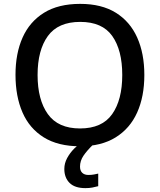

<svg xmlns="http://www.w3.org/2000/svg" viewBox="-20 -745 825 991"><path d="M725 -358Q725 -247 688 -164.5Q651 -82 577 -36Q503 10 393 10Q280 10 206 -36Q132 -82 96 -165Q60 -248 60 -359Q60 -469 96.5 -551Q133 -633 207 -679Q281 -725 394 -725Q504 -725 577.5 -679.5Q651 -634 688 -551.5Q725 -469 725 -358ZM174 -358Q174 -230 227 -156Q280 -82 393 -82Q507 -82 559 -156Q611 -230 611 -358Q611 -486 559.5 -559Q508 -632 394 -632Q280 -632 227 -559Q174 -486 174 -358ZM393 115Q393 136 404.5 147Q416 158 436 158Q453 158 465.5 155.5Q478 153 487 151V216Q472 220 456.5 223Q441 226 421 226Q366 226 339 199Q312 172 312 127Q312 98 326.5 71Q341 44 363.5 21.5Q386 -1 409 -16L462 0Q429 32 411 58.5Q393 85 393 115Z"/></svg>

Font: Noto Sans Medium
Style: Regular
Weight: 500
Designer: Monotype Design Team
Foundry: Monotype Imaging Inc.
Version: Version 2.007